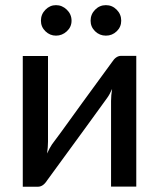

<svg xmlns="http://www.w3.org/2000/svg" viewBox="-20 -725 618 746"><path d="M127.5 0.5H68.5V-507.5H166.5V-174.5Q166.5 -154.5 163 -128.5Q172 -149 182 -164Q193.5 -178 300 -326L415 -483.5Q430.5 -508 450.5 -508H509.5V0H411.5V-333Q411.5 -353.5 415.5 -379.5Q406 -357.5 396 -344Q390 -335 311.5 -227.5L163 -24Q147.5 0.5 127.5 0.5ZM197.5 -586.5Q174 -586.5 156.5 -603.5Q139 -620.5 139 -644.5Q139 -669.5 156.5 -687.2Q174 -705 197.5 -705Q221.5 -705 239.8 -687.2Q258 -669.5 258 -644.5Q258 -620.5 239.8 -603.5Q221.5 -586.5 197.5 -586.5ZM391.5 -586.5Q367 -586.5 349.5 -603.5Q332 -620.5 332 -644.5Q332 -669.5 349.5 -687.2Q367 -705 391.5 -705Q416 -705 433.5 -687.2Q451 -669.5 451 -644.5Q451 -620.5 433.5 -603.5Q416 -586.5 391.5 -586.5Z"/></svg>

Font: Verano Sans Medium
Style: Regular
Weight: 500
Designer: Lukasz Dziedzic with Adam Twardoch and Botio Nikoltchev
Foundry: tyPoland Lukasz Dziedzic
Version: Version 3.001;December 28, 2019;FontCreator 12.0.0.2547 64-b